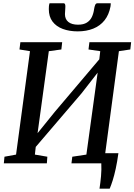

<svg xmlns="http://www.w3.org/2000/svg" viewBox="-20 -1002 824 1178"><path d="M590.5 155.5Q593 138.5 595.5 119Q598 99.5 599.8 79.2Q601.5 59 602 39Q602.5 19 601.5 0L551 -62H706.5Q699 -8 690 33.2Q681 74.5 671.5 104.5Q662 134.5 653 155.5ZM3.5 0 7.5 -40.5 78.5 -53.5 164 -688 99.5 -698.5 105 -743H361.5L356.5 -698.5L279.5 -688L204.5 -141L183.5 -151.5L316 -315.5L620.5 -675L583.5 -588.5L595 -688L523 -698.5L528.5 -743H784.5L779.5 -698.5L709.5 -688L624.5 -53.5L697 -40.5L693 0H418.5L423.5 -40.5L510 -53.5L585 -599L607 -592L480 -429L168 -64L203 -133L194 -53.5L270.5 -40.5L267.5 0ZM369 -982Q377 -982 379.2 -975.5Q381.5 -969 381 -960Q381 -950.5 379.8 -937.8Q378.5 -925 378.5 -915.5Q378.5 -884 399.5 -867.2Q420.5 -850.5 459 -850.5Q492.5 -850.5 513 -863.5Q533.5 -876.5 543.8 -898.2Q554 -920 557.5 -947Q559.5 -960.5 563.8 -971.2Q568 -982 578 -982H659.5Q659.5 -978.5 659.2 -974Q659 -969.5 658 -962.5Q648.5 -911.5 621.5 -877.5Q594.5 -843.5 552.5 -826.5Q510.5 -809.5 456.5 -809.5Q405.5 -809.5 365.2 -824.5Q325 -839.5 302.2 -869.8Q279.5 -900 279.5 -946Q279.5 -955 280.2 -964Q281 -973 284 -982Z"/></svg>

Font: Merriweather 24pt Medium
Style: Italic
Weight: 500
Italic angle: -7.8°
Version: Version 2.101